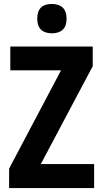

<svg xmlns="http://www.w3.org/2000/svg" viewBox="-20 -949 518 969"><path d="M242 -929C194 -929 168 -906 168 -854C168 -804 196 -781 242 -781C288 -781 316 -804 316 -854C316 -905 289 -929 242 -929ZM455 0V-121H186L448 -615V-714H32V-594H288L26 -98V0Z"/></svg>

Font: Noto Sans Thai Looped Condensed
Style: Bold
Weight: 700
Width: 3
Designer: Sasikarn Vongin, Ben Mitchell
Foundry: The Fontpad Ltd
Version: Version 1.001